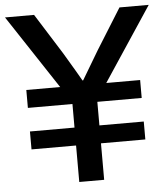

<svg xmlns="http://www.w3.org/2000/svg" viewBox="-57 -807 750 855"><g transform="rotate(-5 318.5 -379.5)"><path d="M-2.9 -758.8H127L241.2 -577.1Q304.7 -470.7 316.4 -449.2H319.3Q357.4 -512.7 395.5 -577.1L508.8 -758.8H639.6L420.9 -428.7H572.3V-348.6H374V-243.2H572.3V-163.1H374V0H262.7V-163.1H63.5V-243.2H262.7V-348.6H63.5V-428.7H214.8Z"/></g></svg>

Font: Gothic A1 SemiBold
Style: Regular
Weight: 600
Version: Version 2.50